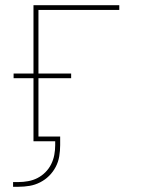

<svg xmlns="http://www.w3.org/2000/svg" viewBox="-20 -540 540 734"><path d="M30 174V156H51Q69 156 88 152.5Q107 149 123.5 140.5Q140 132 153.5 118.5Q167 105 175.5 88Q184 71 187.5 52.5Q191 34 191 15V0H108V-241H32V-259H108V-520H436V-502H127V-259H252V-241H127V-18H210V15Q210 36 206.5 57.5Q203 79 193 98Q183 117 168 132Q153 147 133.5 157Q114 167 93 170.5Q72 174 51 174Z"/></svg>

Font: Iosevka Curly Thin
Style: Regular
Weight: 100
Monospace: yes
Designer: Belleve Invis
Foundry: Belleve Invis
Version: Version 22.1.2; ttfautohint (v1.8.4)